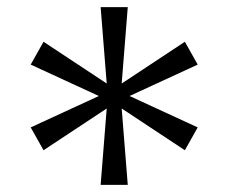

<svg xmlns="http://www.w3.org/2000/svg" viewBox="-20 -619 640 538"><path d="M262 -101 279 -315 102 -198 66 -262 257 -350 66 -438 102 -502 279 -385 262 -599H338L321 -385L498 -502L534 -438L343 -350L534 -262L498 -198L321 -315L338 -101Z"/></svg>

Font: DM Mono Light
Style: Regular
Weight: 300
Designer: Colophon Foundry
Foundry: Colophon Foundry
Version: Version 1.000; ttfautohint (v1.8.2.53-6de2)